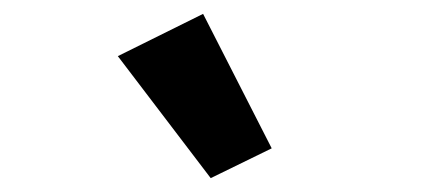

<svg xmlns="http://www.w3.org/2000/svg" viewBox="-20 -827 640 277"><path d="M150 -746 273 -807 372 -613 284 -570Z"/></svg>

Font: Lilex Nerd Font
Style: Bold
Weight: 700
Designer: Mike Abbink, Paul van der Laan, Pieter van Rosmalen, Mikhael Khrustik
Foundry: Mikhael Khrustik
Version: Version 2.400; ttfautohint (v1.8.4.7-5d5b);Nerd Fonts 3.3.0